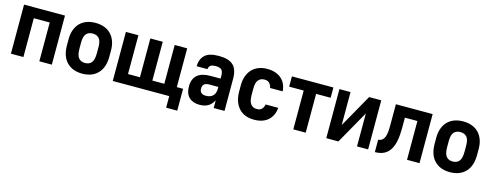

<svg xmlns="http://www.w3.org/2000/svg" viewBox="-24 -1208 5119 2003"><g transform="rotate(15 2535.5 -207.0)"><path d="M59 -530H501V0H366V-419H194V0H59Z M830 9Q724 9 662.5 -54.5Q601 -118 601 -237V-303Q601 -358 617 -402Q633 -446 662.5 -476.5Q692 -507 734.5 -523Q777 -539 830 -539Q883 -539 925.5 -523Q968 -507 997.5 -476.5Q1027 -446 1043 -402Q1059 -358 1059 -303V-237Q1059 -118 997.5 -54.5Q936 9 830 9ZM830 -106Q875 -106 899.5 -135.5Q924 -165 924 -237V-303Q924 -368 899.5 -396Q875 -424 830 -424Q785 -424 760.5 -396Q736 -368 736 -303V-237Q736 -165 760.5 -135.5Q785 -106 830 -106Z M1769 0H1159V-530H1294V-111H1423V-530H1557V-111H1686V-530H1821V-111H1889V125H1769Z M2096 6Q2024 6 1982.5 -34Q1941 -74 1941 -152Q1941 -232 1988 -273.5Q2035 -315 2129 -315H2239V-346Q2239 -391 2220.5 -409.5Q2202 -428 2158 -428Q2116 -428 2099.5 -414Q2083 -400 2081 -375H1964Q1966 -453 2011.5 -496Q2057 -539 2161 -539Q2270 -539 2318 -493Q2366 -447 2366 -347V0H2249V-83Q2239 -65 2226 -48.5Q2213 -32 2195 -20Q2177 -8 2153 -1Q2129 6 2096 6ZM2137 -102Q2186 -102 2212.5 -129Q2239 -156 2239 -207V-225H2144Q2102 -225 2085.5 -208.5Q2069 -192 2069 -163Q2069 -102 2137 -102Z M2685 9Q2634 9 2592.5 -7Q2551 -23 2522 -54.5Q2493 -86 2477 -132Q2461 -178 2461 -237V-303Q2461 -358 2477 -402Q2493 -446 2522 -476.5Q2551 -507 2592.5 -523Q2634 -539 2685 -539Q2736 -539 2775 -525Q2814 -511 2841 -486Q2868 -461 2882.5 -427Q2897 -393 2899 -354H2763Q2758 -383 2740 -403.5Q2722 -424 2685 -424Q2644 -424 2620 -396Q2596 -368 2596 -303V-237Q2596 -165 2620 -135.5Q2644 -106 2685 -106Q2722 -106 2740 -126.5Q2758 -147 2763 -176H2899Q2896 -135 2881 -101.5Q2866 -68 2839.5 -43Q2813 -18 2774.5 -4.5Q2736 9 2685 9Z M3109 -419H2952V-530H3400V-419H3243V0H3109Z M3465 -530H3585V-174L3786 -530H3917V0H3797V-356L3596 0H3465Z M3992 -124Q4018 -127 4034.5 -140Q4051 -153 4060 -176Q4069 -199 4072 -232.5Q4075 -266 4075 -309V-530H4472V0H4337V-419H4202V-309Q4202 -231 4191 -171.5Q4180 -112 4155 -72Q4130 -32 4090 -11.5Q4050 9 3992 9Z M4801 9Q4695 9 4633.5 -54.5Q4572 -118 4572 -237V-303Q4572 -358 4588 -402Q4604 -446 4633.5 -476.5Q4663 -507 4705.5 -523Q4748 -539 4801 -539Q4854 -539 4896.5 -523Q4939 -507 4968.5 -476.5Q4998 -446 5014 -402Q5030 -358 5030 -303V-237Q5030 -118 4968.5 -54.5Q4907 9 4801 9ZM4801 -106Q4846 -106 4870.5 -135.5Q4895 -165 4895 -237V-303Q4895 -368 4870.5 -396Q4846 -424 4801 -424Q4756 -424 4731.5 -396Q4707 -368 4707 -303V-237Q4707 -165 4731.5 -135.5Q4756 -106 4801 -106Z"/></g></svg>

Font: Golos UI
Style: Bold
Weight: 700
Designer: A.Korolkova, Vitaly Kuzmin
Foundry: ParaType Ltd
Version: Version 2.000